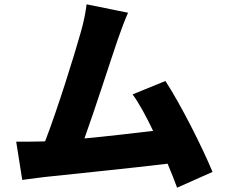

<svg xmlns="http://www.w3.org/2000/svg" viewBox="-20 -818 1040 889"><path d="M573 -759 381 -798C376 -761 370 -725 355 -672C325 -565 247 -314 189 -164C184 -163 179 -163 174 -163C140 -162 91 -162 55 -162L83 15C116 11 158 5 183 2C304 -11 591 -40 756 -60C773 -20 788 18 800 51L964 -22C916 -138 818 -332 746 -443L594 -381C624 -340 657 -279 689 -212C597 -201 478 -187 371 -177C419 -310 492 -538 526 -637C542 -683 558 -726 573 -759Z"/></svg>

Font: Noto Sans JP Black
Style: Regular
Weight: 900
Designer: Ryoko NISHIZUKA 西塚涼子 (kana, bopomofo & ideographs); Paul D. Hunt (Latin, Greek & Cyrillic); Sandoll Communications 산돌커뮤니
Foundry: Adobe
Version: Version 2.002;hotconv 1.0.116;makeotfexe 2.5.65601